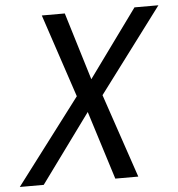

<svg xmlns="http://www.w3.org/2000/svg" viewBox="-57 -759 750 807"><g transform="rotate(-5 317.5 -355.0)"><path d="M-6 0 266 -359 149 -710H246L333 -425L540 -710H641L374 -354L494 0H397L306 -289L95 0Z"/></g></svg>

Font: Geist Mono
Style: Italic
Weight: 400
Italic angle: -12°
Monospace: yes
Designer: Basement.studio, Andrés Briganti, Mateo Zaragoza
Foundry: Basement.studio, Vercel, Andrés Briganti, Guido Ferreyra, Mateo Zaragoza
Version: Version 1.500